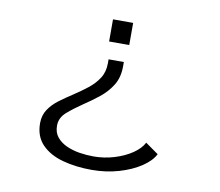

<svg xmlns="http://www.w3.org/2000/svg" viewBox="-78 -593 1024 892"><g transform="rotate(10 434.0 -147.0)"><path d="M480 -395.5H385V-500H480ZM469 -313.5V-293Q469 -240 445.5 -202.8Q422 -165.5 387 -138Q352 -110.5 316.5 -87Q276.5 -60 245.5 -33Q214.5 -6 214.5 31.5Q214.5 64 232.2 85.5Q250 107 278.5 119.8Q307 132.5 340.5 137.8Q374 143 405.5 143Q456.5 143 504 128.5Q551.5 114 586.8 90Q622 66 636.5 37.5L698 81Q682 113.5 639.5 142Q597 170.5 536.8 188.2Q476.5 206 408 206Q333 206 271 189Q209 172 172 134Q135 96 135 33.5Q135 -3.5 153.5 -31.2Q172 -59 201.5 -81Q231 -103 263.5 -124Q297 -146 327.5 -169.8Q358 -193.5 377.5 -223.5Q397 -253.5 397 -294.5V-313.5Z"/></g></svg>

Font: Trispace SemiExpanded Light
Style: Regular
Weight: 300
Width: 6
Designer: Tyler Finck
Foundry: Etcetera Type Company
Version: Version 1.210; ttfautohint (v1.8.3)